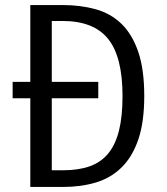

<svg xmlns="http://www.w3.org/2000/svg" viewBox="-20 -740 661 760"><path d="M30 -416H100V-720H228Q299 -720 358.5 -703.5Q418 -687 460.5 -646Q503 -605 527 -535.5Q551 -466 551 -360Q551 -257 527.5 -188Q504 -119 461 -77Q418 -35 359 -17.5Q300 0 230 0H100V-351H30ZM185 -351V-66H229Q290 -66 334.5 -81.5Q379 -97 408 -132Q437 -167 451 -223Q465 -279 465 -360Q465 -515 408 -586Q351 -657 227 -657H185V-416H369V-351Z"/></svg>

Font: Carrois Gothic SC
Style: Regular
Weight: 400
Designer: Ralph du Carrois
Foundry: Ralph du Carrois
Version: Version 1.002